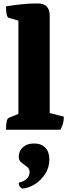

<svg xmlns="http://www.w3.org/2000/svg" viewBox="-20 -754 396 1116"><path d="M15 0Q15 -63 31 -69L87 -92V-634L31 -650Q15 -655 15 -717Q59 -724 103.5 -729Q148 -734 200 -734Q269 -734 269 -662V-97L351 -76Q351 -54 346.5 -37Q342 -20 331 0ZM109 342Q100 337 94.5 330Q89 323 89 308Q122 300 137 283.5Q152 267 152 246Q152 230 142.5 220.5Q133 211 120.5 203Q108 195 98.5 185Q89 175 89 158Q89 123 113.5 101.5Q138 80 178 80Q220 80 243.5 104.5Q267 129 267 173Q267 219 242.5 257Q218 295 181.5 317.5Q145 340 109 342Z"/></svg>

Font: Petrona Black
Style: Regular
Weight: 900
Designer: Ringo R. Seeber
Foundry: Ringo R. Seeber
Version: Version 2.001; ttfautohint (v1.8.3)